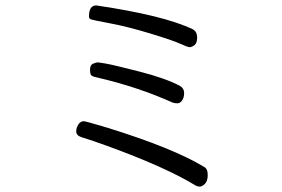

<svg xmlns="http://www.w3.org/2000/svg" viewBox="-20 -685 1040 708"><path d="M261 -201Q261 -206 263 -214Q272 -238 289 -238Q296 -238 376 -214Q618 -139 732 -70Q746 -63 746 -40Q746 -17 735.5 -7Q725 3 717 3Q709 3 703 0Q590 -69 375 -147Q320 -167 281 -179Q261 -185 261 -201ZM616 -307Q487 -365 335 -400Q324 -402 318 -406Q312 -410 312 -428Q312 -446 324 -450.5Q336 -455 340 -455Q344 -455 370.5 -450.5Q397 -446 494.5 -421Q592 -396 644 -368Q659 -359 659 -342Q659 -325 651.5 -314.5Q644 -304 634 -304Q624 -304 616 -307ZM335 -665Q585 -628 691 -577Q707 -568 707 -547Q707 -526 697 -518.5Q687 -511 679.5 -511Q672 -511 645 -523.5Q618 -536 534 -561.5Q450 -587 385.5 -599Q321 -611 314.5 -614Q308 -617 308 -624Q308 -665 335 -665Z"/></svg>

Font: LXGW WenKai
Style: Regular
Weight: 400
Designer: LXGW / Fontworks Inc.
Foundry: LXGW / Fontworks Inc.
Version: Version 1.520; June 14, 2025